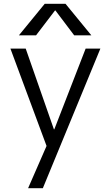

<svg xmlns="http://www.w3.org/2000/svg" viewBox="-20 -777 587 1017"><path d="M267.6 -91.8 433.6 -519.5H511.7L207 219.7H128.9L226.6 -3.9L35.2 -519.5H116.2L265.6 -91.8ZM463.9 -589.8H373L273.4 -721.7H271.5L170.9 -589.8H80.1L216.8 -756.8H327.1Z"/></svg>

Font: Mgen+ 1c regular
Style: Regular
Weight: 400
Designer: [Source Han Sans]
Ryoko NISHIZUKA  (kana & ideographs); Paul D. Hunt (Latin, Greek & Cyrillic); Wenlong ZHANG  (bopomofo
Version: Version 1.059.20150602